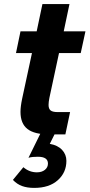

<svg xmlns="http://www.w3.org/2000/svg" viewBox="-20 -656 437 937"><path d="M88 -174 136 -397H58L80 -503H159L187 -636H319L291 -503H397L374 -397H268L221 -178Q217 -158 217 -144Q217 -125 227 -117Q237 -109 262 -109H322L299 0H221Q148 0 114 -26.5Q80 -53 80 -110Q80 -123 82 -139Q84 -155 88 -174ZM43 222 94 160Q123 185 160 185Q184 185 199 173Q214 161 214 142Q214 109 165 109Q152 109 140.5 110Q129 111 119 114L180 -10H251L223 46Q262 53 283 75.5Q304 98 304 129Q304 186 262 223.5Q220 261 147 261Q113 261 88 252Q63 243 43 222Z"/></svg>

Font: Wix Madefor Text
Style: Bold Italic
Weight: 700
Italic angle: -12°
Designer: Dalton Maag Ltd
Foundry: Dalton Maag Ltd
Version: Version 3.100